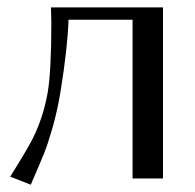

<svg xmlns="http://www.w3.org/2000/svg" viewBox="-20 -487 531 524"><path d="M109.9 -232.9Q120.1 -292 120.1 -424.8Q120.1 -433.6 119.6 -447.3Q119.1 -460.9 119.1 -466.8H424.8V0H341.8V-433.1H167Q164.6 -356.9 145 -235.8Q136.2 -183.1 123.3 -138.2Q110.4 -93.3 100.1 -67.9Q89.8 -42.5 64 17.1L7.8 -4.9Q56.2 -82 71.3 -112.8Q98.1 -168 109.9 -232.9Z"/></svg>

Font: Resagokr
Style: Regular
Weight: 500
Designer: gluk
Foundry: gluk
Version: Version 0.95